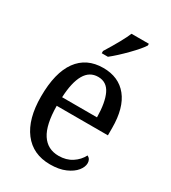

<svg xmlns="http://www.w3.org/2000/svg" viewBox="-189 -862 861 968"><g transform="rotate(30 241.5 -378.0)"><path d="M49 -264Q49 -403 101 -474.5Q153 -546 250 -546Q340 -546 389.5 -484.5Q439 -423 439 -306V-263H141Q142 -153 176 -101Q210 -49 275 -49Q319 -49 351.5 -70Q384 -91 401 -124Q421 -114 421 -90Q421 -68 402.5 -45Q384 -22 347.5 -6Q311 10 259 10Q159 10 104 -62Q49 -134 49 -264ZM346 -314Q345 -400 322.5 -447Q300 -494 250 -494Q200 -494 173.5 -448Q147 -402 143 -314ZM205 -619Q267 -719 286 -766H387V-756Q371 -730 325 -683Q279 -636 241 -606H205Z"/></g></svg>

Font: Noto Serif Narrow
Style: Regular
Weight: 400
Width: 4
Designer: Monotype Design Team
Foundry: Monotype Imaging Inc.
Version: Version 1.001